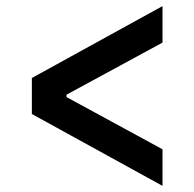

<svg xmlns="http://www.w3.org/2000/svg" viewBox="-20 -621 640 632"><path d="M514.9 -9.2V-129.6L198.9 -301.5V-309.3L514.9 -480.8V-600.9L84.9 -364.3V-245.7Z"/></svg>

Font: Margiela Mono SemiBold
Style: Regular
Weight: 600
Designer: Mike Abbink, Paul van der Laan, Pieter van Rosmalen
Foundry: Bold Monday
Version: Version 2.003 2021